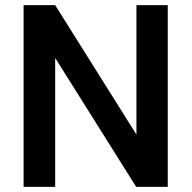

<svg xmlns="http://www.w3.org/2000/svg" viewBox="-20 -731 750 751"><path d="M636.2 0H512.7L195.8 -504.4V0H72.3V-710.9H195.8L513.7 -204.6V-710.9H636.2Z"/></svg>

Font: Roboto Medium
Style: Regular
Weight: 500
Designer: Google
Version: Version 2.134; 2016; ttfautohint (v1.6)